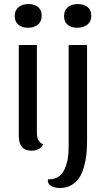

<svg xmlns="http://www.w3.org/2000/svg" viewBox="-20 -733 526 953"><path d="M121.1 -712.9Q150.9 -712.9 168.9 -698Q187 -683.1 187 -654.8Q187 -626 167.7 -610.6Q148.4 -595.2 118.2 -595.2Q89.4 -595.2 71.3 -610.1Q53.2 -625 53.2 -652.8Q53.2 -682.1 72 -697.5Q90.8 -712.9 121.1 -712.9ZM366.2 -712.9Q396.5 -712.9 414.8 -698Q433.1 -683.1 433.1 -654.8Q433.1 -626 413.3 -610.6Q393.6 -595.2 362.8 -595.2Q334 -595.2 315.9 -610.1Q297.9 -625 297.9 -652.8Q297.9 -682.1 317.1 -697.5Q336.4 -712.9 366.2 -712.9ZM163.1 -74.2Q163.1 -28.3 193.8 -17.1Q187.5 -1.5 171.9 6.8Q156.2 15.1 137.2 15.1Q73.2 15.1 73.2 -59.1V-509.8H163.1ZM412.1 -32.2Q412.1 3.9 408.7 34.9Q405.3 65.9 396.2 97.2Q387.2 128.4 372.6 150.4Q357.9 172.4 333.7 186.3Q309.6 200.2 277.8 200.2Q251.5 200.2 233.2 189.5Q214.8 178.7 217.8 157.2Q247.1 158.2 268.1 145.3Q289.1 132.3 300 108.4Q311 84.5 315.9 57.1Q320.8 29.8 320.8 -3.9V-509.8H412.1Z"/></svg>

Font: Sansita Light
Style: Regular
Weight: 300
Designer: Pablo Cosgaya
Foundry: Omnibus-Type
Version: Version 1.006;hotconv 1.0.109;makeotfexe 2.5.65596